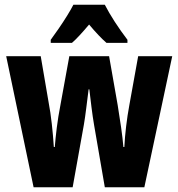

<svg xmlns="http://www.w3.org/2000/svg" viewBox="-20 -786 748 806"><path d="M375 -261Q369 -296 364 -336.5Q359 -377 355 -411H352Q347 -372 342 -331.5Q337 -291 332 -262L285 0H121L6 -550H151L184 -357Q192 -315 197.5 -265.5Q203 -216 206 -169H210Q213 -207 218.5 -251Q224 -295 234 -347L271 -550H438L474 -345Q482 -296 488.5 -250.5Q495 -205 498 -169H502Q504 -210 509.5 -256Q515 -302 523 -345L560 -550H703L586 0H420ZM420 -766Q437 -733 461.5 -695Q486 -657 515 -619V-606H427Q411 -620 393 -639Q375 -658 354 -683Q333 -658 314.5 -638Q296 -618 282 -606H193V-619Q207 -638 226 -665.5Q245 -693 262 -720.5Q279 -748 288 -766Z"/></svg>

Font: Noto Sans Hebrew ExtraCondensed ExtraBold
Style: Regular
Weight: 800
Width: 2
Designer: Monotype Design Team
Foundry: Monotype Imaging Inc.
Version: Version 2.004; ttfautohint (v1.8.4.7-5d5b)